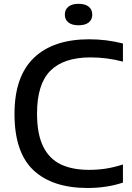

<svg xmlns="http://www.w3.org/2000/svg" viewBox="-20 -950 674 980"><path d="M54 -368.5Q54 -559.5 152.8 -654.5Q251.5 -749.5 435.5 -749.5Q523 -749.5 607.5 -728V-635.5Q526 -657 442 -657Q305 -657 237 -588.8Q169 -520.5 169 -370.5Q169 -266.5 200 -203Q231 -139.5 289.8 -111.2Q348.5 -83 435.5 -83Q480 -83 521.2 -89.5Q562.5 -96 607.5 -110.5V-18Q525 9.5 427.5 9.5Q247.5 9.5 150.8 -81.2Q54 -172 54 -368.5ZM311 -875.5Q311 -901 329 -915.8Q347 -930.5 381 -930.5Q415 -930.5 433 -915.8Q451 -901 451 -875.5Q451 -850 433 -835.5Q415 -821 381 -821Q347 -821 329 -835.5Q311 -850 311 -875.5Z"/></svg>

Font: Encode Sans Semi Expanded Medium
Style: Regular
Weight: 500
Width: 6
Designer: Multiple Designers
Foundry: Impallari Type
Version: Version 2.000